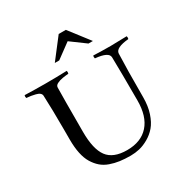

<svg xmlns="http://www.w3.org/2000/svg" viewBox="-217 -1146 1297 1343"><g transform="rotate(-30 431.5 -474.5)"><path d="M22 -717.8Q104.5 -714.8 191.9 -714.8Q279.8 -714.8 361.8 -717.8Q363.8 -710 363.8 -707Q363.8 -703.6 361.8 -694.8Q347.2 -693.4 338.4 -692.4Q329.6 -691.4 314.2 -689Q298.8 -686.5 289.3 -683.3Q279.8 -680.2 269.5 -675.3Q259.3 -670.4 254.2 -663.6Q249 -656.7 249 -647.9Q247.1 -583 247.1 -291Q247.1 -151.9 293.7 -88.9Q340.3 -25.9 452.1 -25.9Q564.9 -25.9 626 -94.5Q687 -163.1 687 -291Q687 -523.9 684.1 -641.1Q683.1 -685.1 576.2 -694.8Q574.2 -705.6 574.2 -708Q574.2 -711.9 576.2 -717.8Q653.8 -714.8 714.8 -714.8Q753.9 -714.8 846.2 -717.8Q848.1 -711.9 848.1 -708Q848.1 -700.2 846.2 -694.8Q740.2 -685.1 737.8 -641.1Q732.9 -524.9 732.9 -291Q732.9 -219.7 714.4 -163.8Q695.8 -107.9 667 -74.2Q638.2 -40.5 599.9 -18.6Q561.5 3.4 525.9 11.7Q490.2 20 454.1 20Q405.8 20 367.2 14.6Q328.6 9.3 292 -3.7Q255.4 -16.6 228.5 -39.8Q201.7 -63 181.2 -96.7Q160.6 -130.4 150.4 -179.2Q140.1 -228 140.1 -291V-371.1Q140.1 -534.7 134.8 -647.9Q134.3 -660.6 123.5 -669.7Q112.8 -678.7 92.5 -683.6Q72.3 -688.5 58.3 -690.7Q44.4 -692.9 22 -694.8Q20 -703.6 20 -707Q20 -710 22 -717.8ZM471.2 -894 353 -807.1H317.4L442.4 -969.2H500L625 -807.1H589.4Z"/></g></svg>

Font: Jacques Francois
Style: Regular
Weight: 400
Designer: Manvel Shmavonyan, Alexei Vanyashin
Foundry: Cyreal (www.cyreal.org)
Version: Version 1.003